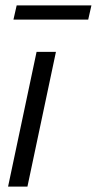

<svg xmlns="http://www.w3.org/2000/svg" viewBox="-20 -694 360 714"><path d="M10 0 116 -501H188L82 0ZM30 -621 42 -674H320L308 -621Z"/></svg>

Font: Red Hat Display VF
Style: Italic
Weight: 300
Italic angle: -12°
Designer: Pentagram, MCKL
Foundry: Pentagram, MCKL
Version: Version 1.023